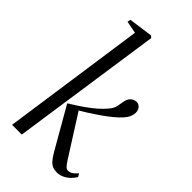

<svg xmlns="http://www.w3.org/2000/svg" viewBox="-252 -887 969 969"><g transform="rotate(45 232.5 -402.0)"><path d="M35.5 0 145.5 -767 79.5 -780 83 -797 212.5 -815 222.5 -806 105 0ZM364.5 10.5Q348.5 10.5 335.8 5.8Q323 1 311 -11.8Q299 -24.5 284.5 -49L155.5 -273.5Q199 -300 230.2 -322Q261.5 -344 284.2 -364Q307 -384 324 -405Q341 -425.5 344.5 -444.8Q348 -464 349.5 -474.5Q352 -492.5 359.2 -504Q366.5 -515.5 377 -521Q387.5 -526.5 398.5 -526.5Q413.5 -526.5 423.8 -514.8Q434 -503 434 -485Q434.5 -471.5 427.8 -455.8Q421 -440 407.5 -425Q392 -407.5 367.5 -387.5Q343 -367.5 314.8 -348Q286.5 -328.5 259 -311.2Q231.5 -294 209.5 -282L214.5 -300.5L358 -74.5Q371.5 -53 380.5 -44.2Q389.5 -35.5 398 -35.5Q411.5 -35.5 422.5 -42.8Q433.5 -50 447.5 -66L457.5 -49.5Q449.5 -35 435.5 -21.2Q421.5 -7.5 403.5 1.5Q385.5 10.5 364.5 10.5Z"/></g></svg>

Font: Merriweather 120pt Light
Style: Italic
Weight: 300
Italic angle: -7.8°
Version: Version 2.101